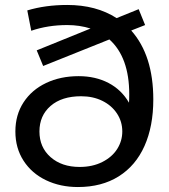

<svg xmlns="http://www.w3.org/2000/svg" viewBox="-20 -746 680 774"><path d="M598 -345Q598 -237 562.5 -157.5Q527 -78 458.5 -35Q390 8 294 8Q223 8 165.5 -19.5Q108 -47 75 -98Q42 -149 42 -216Q42 -283 75 -333.5Q108 -384 166 -411.5Q224 -439 297 -439Q365 -439 417.5 -411.5Q470 -384 500 -332Q501 -344 501 -366Q501 -515 421 -587L154 -480L128 -543L345 -631Q301 -645 251 -645Q173 -645 106 -622L90 -704Q163 -726 251 -726Q368 -726 450 -673L539 -709L565 -645L509 -623Q598 -523 598 -345ZM473 -216Q473 -256 451.5 -288.5Q430 -321 392.5 -339.5Q355 -358 307 -358Q229 -358 184 -319Q139 -280 139 -216Q139 -152 184 -112.5Q229 -73 301 -73Q353 -73 392.5 -93Q432 -113 452.5 -145.5Q473 -178 473 -216Z"/></svg>

Font: APTA Sans Medium
Style: Bold
Weight: 500
Version: Version 7.200